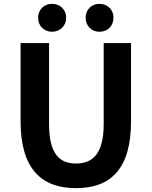

<svg xmlns="http://www.w3.org/2000/svg" viewBox="-20 -964 788 998"><path d="M375 14C556 14 661 -87 661 -333V-740H519V-320C519 -166 463 -114 375 -114C288 -114 235 -166 235 -320V-740H87V-333C87 -87 195 14 375 14ZM251 -799C293 -799 324 -830 324 -872C324 -913 293 -944 251 -944C208 -944 178 -913 178 -872C178 -830 208 -799 251 -799ZM497 -799C540 -799 570 -830 570 -872C570 -913 540 -944 497 -944C455 -944 425 -913 425 -872C425 -830 455 -799 497 -799Z"/></svg>

Font: Noto Sans Mono CJK JP Bold
Style: Regular
Weight: 700
Designer: Ryoko NISHIZUKA (kana & ideographs); Paul D. Hunt (Latin, Greek & Cyrillic); Wenlong ZHANG (bopomofo); Sandoll Communica
Foundry: Adobe Systems Incorporated
Version: Version 1.004;PS 1.004;hotconv 1.0.82;makeotf.lib2.5.63406